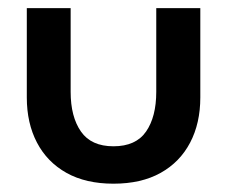

<svg xmlns="http://www.w3.org/2000/svg" viewBox="-20 -430 563 462"><path d="M150 -209Q150 -149 174.8 -113.5Q199.5 -78 253 -78Q307 -78 331.5 -113.5Q356 -149 356 -209V-410.5H462V-195.5Q462 -133.5 437.5 -86.8Q413 -40 366.5 -14Q320 12 253 12Q186.5 12 140 -14Q93.5 -40 69 -86.8Q44.5 -133.5 44.5 -195.5V-410.5H150Z"/></svg>

Font: League Spartan Medium
Style: Regular
Weight: 500
Foundry: The League of Moveable Type
Version: Version 2.002